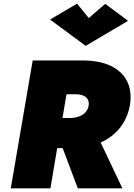

<svg xmlns="http://www.w3.org/2000/svg" viewBox="-20 -1031 735 1051"><path d="M466 -932 402 -1011 254 -924 449 -780 681 -917 556 -1010ZM159 -700 39 0H256L293 -220H323L406 0H650L531 -251C619 -290 676 -363 692 -460C714 -607 615 -698 441 -700ZM400 -515C446 -513 472 -491 465 -451C457 -408 417 -387 368 -385H322L344 -515Z"/></svg>

Font: Jost* Black
Style: Italic
Weight: 900
Italic angle: -10°
Version: Version 3.7